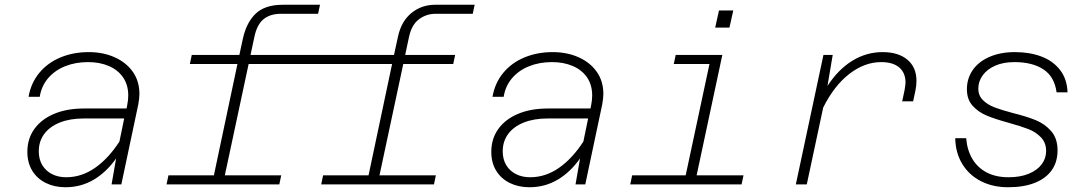

<svg xmlns="http://www.w3.org/2000/svg" viewBox="-20 -775 4590 807"><path d="M468 -109Q427 -51 373.5 -19.5Q320 12 255 12Q209 12 172.5 -6Q136 -24 115.5 -57.5Q95 -91 95 -137Q95 -192 124.5 -233Q154 -274 207.5 -296.5Q261 -319 333 -319H512L515 -335Q519 -354 519 -374Q519 -418 497.5 -449.5Q476 -481 437.5 -497.5Q399 -514 350 -514Q297 -514 253.5 -496.5Q210 -479 182 -446Q154 -413 147 -368H100Q110 -426 145 -468.5Q180 -511 234 -533.5Q288 -556 353 -556Q413 -556 461.5 -534.5Q510 -513 538 -473.5Q566 -434 566 -380Q566 -362 561 -335L490 0H449ZM258 -30Q323 -30 379.5 -69.5Q436 -109 482 -180L502 -277H331Q274 -277 231.5 -260Q189 -243 166 -212Q143 -181 143 -139Q143 -105 158 -80.5Q173 -56 199 -43Q225 -30 258 -30Z M1169 -755H1325L1317 -717H1160Q1116 -717 1088 -694.5Q1060 -672 1049 -619L1033 -544H1636L1653 -622Q1667 -686 1709.5 -720.5Q1752 -755 1809 -755H1975L1967 -717H1810Q1772 -717 1741 -694Q1710 -671 1699 -619L1683 -544H1893L1885 -506H1675L1575 -38H1812L1804 0H1330L1338 -38H1529L1628 -506H1025L925 -38H1162L1154 0H680L688 -38H879L978 -506H778L786 -544H986L1001 -613Q1016 -681 1055 -718Q1094 -755 1169 -755Z M2418 -109Q2377 -51 2323.5 -19.5Q2270 12 2205 12Q2159 12 2122.5 -6Q2086 -24 2065.5 -57.5Q2045 -91 2045 -137Q2045 -192 2074.5 -233Q2104 -274 2157.5 -296.5Q2211 -319 2283 -319H2462L2465 -335Q2469 -354 2469 -374Q2469 -418 2447.5 -449.5Q2426 -481 2387.5 -497.5Q2349 -514 2300 -514Q2247 -514 2203.5 -496.5Q2160 -479 2132 -446Q2104 -413 2097 -368H2050Q2060 -426 2095 -468.5Q2130 -511 2184 -533.5Q2238 -556 2303 -556Q2363 -556 2411.5 -534.5Q2460 -513 2488 -473.5Q2516 -434 2516 -380Q2516 -362 2511 -335L2440 0H2399ZM2208 -30Q2273 -30 2329.5 -69.5Q2386 -109 2432 -180L2452 -277H2281Q2224 -277 2181.5 -260Q2139 -243 2116 -212Q2093 -181 2093 -139Q2093 -105 2108 -80.5Q2123 -56 2149 -43Q2175 -30 2208 -30Z M2637 -38H2862L2962 -506H2812L2820 -544H3016L2908 -38H3105L3097 0H2629ZM3002 -731H3062L3046 -659H2986Z M3786 -428Q3786 -469 3759.5 -491.5Q3733 -514 3684 -514Q3614 -514 3550 -464.5Q3486 -415 3440 -323L3371 0H3325L3441 -544H3480L3458 -414Q3504 -484 3563 -520Q3622 -556 3690 -556Q3756 -556 3794 -524Q3832 -492 3832 -435Q3832 -415 3828 -396L3818 -349H3772L3782 -396Q3786 -420 3786 -428Z M3995 -194H4041Q4045 -144 4067 -107Q4089 -70 4127.5 -50Q4166 -30 4219 -30Q4268 -30 4303.5 -44.5Q4339 -59 4358 -84Q4377 -109 4377 -140Q4377 -175 4355.5 -197.5Q4334 -220 4303.5 -232Q4273 -244 4219 -259Q4161 -275 4126.5 -289.5Q4092 -304 4068 -330.5Q4044 -357 4044 -400Q4044 -445 4068.5 -480.5Q4093 -516 4139 -536Q4185 -556 4246 -556Q4308 -556 4357 -537.5Q4406 -519 4435.5 -481Q4465 -443 4467 -387H4421Q4412 -453 4365.5 -483.5Q4319 -514 4244 -514Q4197 -514 4163 -499Q4129 -484 4110.5 -458.5Q4092 -433 4092 -403Q4092 -373 4111.5 -354Q4131 -335 4159.5 -324Q4188 -313 4237 -300Q4297 -285 4334.5 -269.5Q4372 -254 4398.5 -223.5Q4425 -193 4425 -143Q4425 -94 4400.5 -59.5Q4376 -25 4329.5 -6.5Q4283 12 4217 12Q4153 12 4103 -13.5Q4053 -39 4024.5 -86Q3996 -133 3995 -194Z"/></svg>

Font: Azeret Mono Thin
Style: Italic
Weight: 100
Italic angle: -12°
Designer: Martin Vácha
Foundry: Displaay
Version: Version 1.000; Glyphs 3.0.3, build 3074